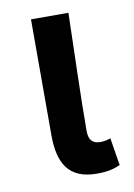

<svg xmlns="http://www.w3.org/2000/svg" viewBox="-65 -535 411 591"><g transform="rotate(-10 141.0 -239.5)"><path d="M73 -491V-129C73 -42 102 12 191 12C226 12 246 6 264 -2L250 -88C239 -84 228 -82 219 -82C195 -82 182 -93 182 -123C182 -222 187 -368 190 -491Z"/></g></svg>

Font: DAIFUKU Sans Semibold
Style: Regular
Weight: 600
Designer: Original font ‘Source Sans 3’ : Paul D. Hunt
Foundry: Daifuku
Version: Version 1.000